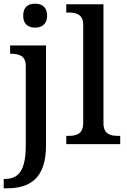

<svg xmlns="http://www.w3.org/2000/svg" viewBox="-34 -783 688 1043"><path d="M157 -633C192 -633 222 -651 222 -698C222 -746 192 -763 157 -763C120 -763 92 -746 92 -698C92 -651 120 -633 157 -633ZM326 0H619V-45H607C566 -45 528 -54 528 -115V-760H326V-715H339C378 -715 418 -706 418 -649V-115C418 -54 379 -45 339 -45H326ZM-14 240H3C127 240 216 187 216 8V-536H21V-491H24C68 -491 106 -482 106 -424V7C106 146 65 189 -7 189H-14Z"/></svg>

Font: Noto Serif Thai Medium
Style: Regular
Weight: 500
Designer: Monotype Design Team
Foundry: Monotype Imaging Inc.
Version: Version 1.901;PS 001.901;hotconv 1.0.88;makeotf.lib2.5.64775